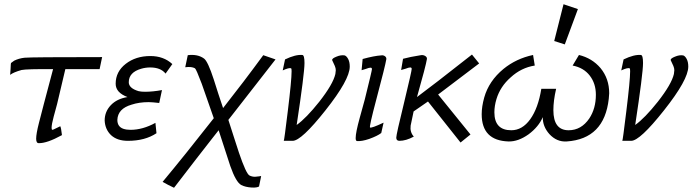

<svg xmlns="http://www.w3.org/2000/svg" viewBox="-20 -658 3275 908"><path d="M463 -388 451 -331H289Q277 -283 250 -166Q247 -155 241.5 -134.5Q236 -114 234 -107Q224 -70 224 -53Q224 -44 228 -44Q231 -44 247.5 -52.5Q264 -61 265 -61Q269 -54 273 -19Q202 20 163 19Q151 19 151 -2Q151 -25 164 -76Q180 -136 187 -165Q196 -201 231 -331Q107 -332 82 -327Q43 -316 28 -304L30 -332Q31 -360 32 -360Q42 -368 47 -371Q69 -382 96 -385Q125 -388 463 -388Z M795 -355 763 -310Q740 -339 690 -339Q669 -339 648 -333Q589 -316 589 -269Q589 -241 635 -227Q647 -224 666 -224Q702 -224 746 -232L733 -171Q699 -175 683 -175Q638 -175 602 -163Q537 -144 535 -91Q535 -59 563 -49Q578 -44 597 -44Q655 -44 715 -77L720 -28Q666 8 585 8Q534 8 505 -19Q477 -46 475 -88Q475 -130 504 -160.5Q533 -191 583 -199Q527 -220 527 -262Q527 -319 574.5 -356Q622 -393 691 -393Q754 -393 795 -355Z M1225 -397 1283 -377Q1083 -120 1060 -91Q1074 -48 1086.5 -8.5Q1099 31 1104.5 47Q1110 63 1110 64Q1144 164 1160 172Q1172 178 1186 178Q1189 178 1205 176Q1214 174 1215 175L1205 224Q1195 230 1171 229Q1140 227 1121 217Q1096 204 1069 127Q1050 70 1014 -42Q1011 -38 984.5 -4.5Q958 29 908.5 93Q859 157 803 230Q773 216 749 202Q854 76 991 -99Q972 -154 934 -262Q908 -331 902 -335Q886 -344 856 -340L868 -397Q915 -403 945 -381Q963 -368 991 -282Q998 -260 1012.5 -214.5Q1027 -169 1035 -147Q1132 -270 1225 -397Z M1364 8H1322Q1324 8 1341 -132Q1359 -278 1359 -321Q1359 -333 1357 -335Q1347 -339 1317 -325L1328 -377Q1378 -401 1410 -398Q1420 -397 1420 -360Q1420 -311 1383 -67Q1428 -99 1490 -177Q1555 -260 1566 -308Q1568 -322 1568 -326Q1568 -335 1563.5 -346Q1559 -357 1555 -364.5Q1551 -372 1551 -373Q1550 -378 1555.5 -382Q1561 -386 1571 -390Q1592 -399 1610 -396Q1619 -393 1626.5 -379Q1634 -365 1634 -343Q1634 -281 1519 -136Q1405 8 1364 8Z M1807 -378Q1802 -347 1760 -189Q1725 -57 1730 -55Q1737 -51 1794 -78L1783 -29Q1765 -15 1726 -1Q1691 11 1668 9Q1662 8 1662 -5Q1662 -31 1681 -100L1705 -187Q1739 -324 1739 -331Q1739 -338 1732 -338Q1725 -338 1710 -332L1690 -326L1695 -379Q1750 -394 1782 -396Q1792 -398 1800 -392.5Q1808 -387 1807 -378Z M2212 -400 2246 -358 2052 -211Q2094 -160 2205 -22L2158 16L2004 -178L1936 -131Q1923 -70 1922 -64Q1918 -33 1937 -12Q1900 8 1869 8Q1854 8 1854 -7Q1854 -22 1892 -177Q1927 -322 1927 -332Q1927 -339 1920 -339Q1913 -339 1898 -333Q1879 -327 1877 -327L1886 -380Q1919 -389 1970 -397Q1981 -399 1990.5 -393.5Q2000 -388 1999 -379Q1994 -347 1952 -199Q2024 -252 2212 -400Z M2859 -191Q2838 -1 2660 11Q2613 14 2578 -24Q2546 -60 2547 -104Q2527 -58 2480 -23Q2431 12 2385 11Q2258 7 2258 -118Q2258 -154 2270 -197Q2292 -275 2361 -332Q2421 -381 2501 -398L2509 -348Q2445 -338 2395 -292Q2346 -249 2328 -190Q2318 -157 2318 -127Q2318 -42 2398 -42Q2450 -42 2487.5 -94Q2525 -146 2540 -238H2610Q2597 -182 2597 -137Q2597 -42 2669 -42Q2729 -42 2767 -98Q2798 -145 2798 -210Q2798 -263 2769 -300.5Q2740 -338 2688 -348L2718 -398Q2780 -383 2820 -336Q2861 -286 2861 -217Q2861 -209 2859 -191ZM2645 -638 2713 -615 2651 -448 2601 -464Z M2965 8H2923Q2925 8 2942 -132Q2960 -278 2960 -321Q2960 -333 2958 -335Q2948 -339 2918 -325L2929 -377Q2979 -401 3011 -398Q3021 -397 3021 -360Q3021 -311 2984 -67Q3029 -99 3091 -177Q3156 -260 3167 -308Q3169 -322 3169 -326Q3169 -335 3164.5 -346Q3160 -357 3156 -364.5Q3152 -372 3152 -373Q3151 -378 3156.5 -382Q3162 -386 3172 -390Q3193 -399 3211 -396Q3220 -393 3227.5 -379Q3235 -365 3235 -343Q3235 -281 3120 -136Q3006 8 2965 8Z"/></svg>

Font: GFS Neohellenic Rg
Style: Italic
Weight: 400
Italic angle: -12°
Designer: Takis Katsoulidis and George D. Matthiopoulos
Foundry: Takis Katsoulidis and George D. Matthiopoulos
Version: Version 1.0